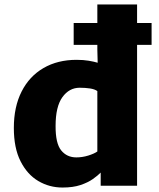

<svg xmlns="http://www.w3.org/2000/svg" viewBox="-20 -832 714 860"><path d="M260 8Q201 8 151.5 -21.2Q102 -50.5 72 -109.8Q42 -169 42 -259Q42 -353.5 76.8 -422Q111.5 -490.5 174.8 -527.2Q238 -564 323 -564Q353.5 -564 377.2 -560Q401 -556 417.5 -551L416 -610V-631H310V-729H416V-812H594V-729H659V-631H594V0H431V-59Q418.5 -46 396.2 -30.2Q374 -14.5 340.5 -3.2Q307 8 260 8ZM229 -268Q228.5 -190 254 -158.5Q279.5 -127 322 -127Q348.5 -127 375.2 -135.2Q402 -143.5 416 -153.5V-424Q404.5 -432.5 383.2 -435.8Q362 -439 337 -439Q290 -439 259.5 -396.8Q229 -354.5 229 -268Z"/></svg>

Font: Merriweather Sans Black
Style: Regular
Weight: 900
Designer: Eben Sorkin
Foundry: Eben Sorkin
Version: Version 1.008; ttfautohint (v1.7.19-72a1) -l 8 -r 50 -G 200 